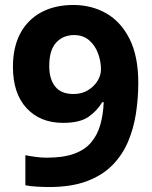

<svg xmlns="http://www.w3.org/2000/svg" viewBox="-20 -742 612 772"><path d="M536 -409Q536 -348 526.9 -287.5Q517.8 -227 495.4 -173.5Q473 -120 432.4 -78.5Q391.8 -37 329.3 -13.5Q266.8 10 178 10Q156.9 10 129 8.5Q101 7 82 3V-118Q102 -114 124 -111Q146 -108 168 -108Q235 -108 278.5 -124Q322 -140 347 -170Q372 -200 383.5 -241Q395 -282 397 -331H391Q370 -296 335.5 -272Q301 -248 233 -248Q142 -248 87 -307Q32 -366 32 -473.6Q32 -552 61.5 -607.5Q91 -663 145.8 -692.5Q200.7 -722 274.9 -722Q348 -722 407 -688.5Q466 -655 501 -585.5Q536 -516 536 -409ZM277.8 -601Q234 -601 206 -571Q178 -541 178 -476Q178 -423.8 202 -393.9Q226 -364 275.1 -364Q308.9 -364 333.4 -379Q358 -394 372 -416.5Q386 -439 386 -463Q386 -495.8 374 -527.9Q362 -560 338 -580.5Q313.9 -601 277.8 -601Z"/></svg>

Font: Noto Sans Bassa Vah
Style: Regular
Weight: 400
Designer: Monotype Design Team
Foundry: Monotype Imaging Inc.
Version: Version 2.002